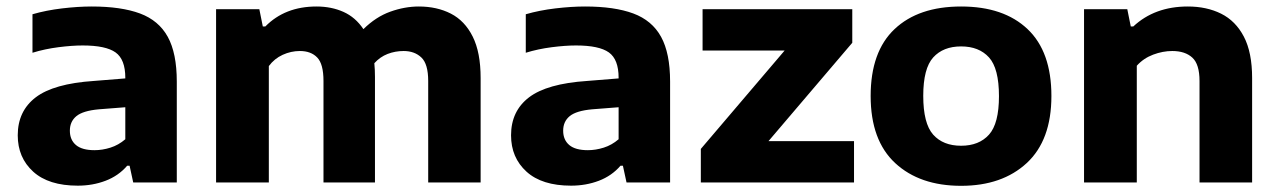

<svg xmlns="http://www.w3.org/2000/svg" viewBox="-20 -576 4032 606"><path d="M225.5 10Q133.5 10 84.8 -34.2Q36 -78.5 36 -149Q36 -225.5 92.8 -268.8Q149.5 -312 276 -320.5L375.5 -328.5V-330.5Q375.5 -388.5 344.8 -410.5Q314 -432.5 241 -432.5Q207.5 -432.5 164.5 -427Q121.5 -421.5 82.5 -409.5V-531Q125.5 -543.5 176 -549.5Q226.5 -555.5 269.5 -555.5Q362.5 -555.5 421.8 -533.5Q481 -511.5 509.5 -459.8Q538 -408 538 -318.5V0H400.5L389 -53H381.5Q354 -21 313.2 -5.5Q272.5 10 225.5 10ZM200.5 -163.5Q200.5 -134.5 219.8 -118.2Q239 -102 278.5 -102Q303 -102 328.5 -110Q354 -118 375.5 -136.5V-237.5L292 -231Q242 -226.5 221.2 -209.5Q200.5 -192.5 200.5 -163.5Z M662 0V-547H798.5L809.5 -492.5H817.5Q879.5 -555.5 979 -555.5Q1026 -555.5 1064 -538.5Q1102 -521.5 1127 -484Q1166.5 -523 1212 -539.2Q1257.5 -555.5 1302 -555.5Q1359 -555.5 1403 -533Q1447 -510.5 1472 -460.5Q1497 -410.5 1497 -329.5V0H1331.5V-320.5Q1331.5 -374 1310 -394.5Q1288.5 -415 1254 -415Q1227.5 -415 1203.5 -405.8Q1179.5 -396.5 1161.5 -376.5Q1163.5 -356 1163.5 -333.5V0H1001V-320.5Q1001 -374 981.2 -394.5Q961.5 -415 926.5 -415Q898.5 -415 872.2 -403Q846 -391 828.5 -367.5V0Z M1782.5 10Q1690.5 10 1641.8 -34.2Q1593 -78.5 1593 -149Q1593 -225.5 1649.8 -268.8Q1706.5 -312 1833 -320.5L1932.5 -328.5V-330.5Q1932.5 -388.5 1901.8 -410.5Q1871 -432.5 1798 -432.5Q1764.5 -432.5 1721.5 -427Q1678.5 -421.5 1639.5 -409.5V-531Q1682.5 -543.5 1733 -549.5Q1783.5 -555.5 1826.5 -555.5Q1919.5 -555.5 1978.8 -533.5Q2038 -511.5 2066.5 -459.8Q2095 -408 2095 -318.5V0H1957.5L1946 -53H1938.5Q1911 -21 1870.2 -5.5Q1829.5 10 1782.5 10ZM1757.5 -163.5Q1757.5 -134.5 1776.8 -118.2Q1796 -102 1835.5 -102Q1860 -102 1885.5 -110Q1911 -118 1932.5 -136.5V-237.5L1849 -231Q1799 -226.5 1778.2 -209.5Q1757.5 -192.5 1757.5 -163.5Z M2192 0V-106L2456.5 -416.5H2197.5V-547H2670V-441L2405.5 -130.5H2675.5V0Z M3013.5 10.5Q2883 10.5 2805.5 -61.2Q2728 -133 2728 -273Q2728 -413 2803.5 -484.2Q2879 -555.5 3013.5 -555.5Q3148 -555.5 3223.2 -484.2Q3298.5 -413 3298.5 -273Q3298.5 -133.5 3220.8 -61.5Q3143 10.5 3013.5 10.5ZM3013.5 -116Q3070 -116 3101.5 -151Q3133 -186 3133 -272.5Q3133 -360 3101.5 -394.8Q3070 -429.5 3013.5 -429.5Q2957 -429.5 2925.5 -394.8Q2894 -360 2894 -273.5Q2894 -186.5 2925.2 -151.2Q2956.5 -116 3013.5 -116Z M3401.5 0V-547H3538L3549 -492.5H3557Q3624.5 -555.5 3729 -555.5Q3788.5 -555.5 3834.2 -532.8Q3880 -510 3906 -460.2Q3932 -410.5 3932 -329.5V0H3766V-320Q3766 -373.5 3743.2 -394.2Q3720.5 -415 3680 -415Q3650 -415 3619.5 -403.5Q3589 -392 3568 -368.5V0Z"/></svg>

Font: Encode Sans SemiExpanded SemiExpanded
Style: Bold
Weight: 700
Width: 6
Designer: Multiple Designers
Foundry: Impallari Type
Version: Version 3.000; ttfautohint (v1.8.3) -l 8 -r 50 -G 200 -x 14 